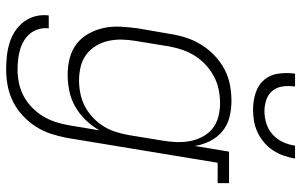

<svg xmlns="http://www.w3.org/2000/svg" viewBox="-202 -588 1003 640"><g transform="rotate(90 300.0 -268.5)"><path d="M212 213Q189 213 166.5 210.5Q144 208 123 201.5Q102 195 84 183Q66 171 53 154Q40 137 34.5 115Q29 93 32 71H75Q73 88 77.5 104Q82 120 92 132.5Q102 145 116 153.5Q130 162 145.5 166.5Q161 171 178 173Q195 175 212 175Q234 175 256.5 170.5Q279 166 300 155Q321 144 338.5 127Q356 110 368 90Q380 70 387 48.5Q394 27 398 4L415 -98Q401 -73 380.5 -52Q360 -31 335.5 -17Q311 -3 283.5 2.5Q256 8 229 8Q229 8 229 8Q229 8 229 8Q201 8 174 1Q147 -6 126 -22.5Q105 -39 92 -63Q79 -87 73.5 -113.5Q68 -140 69.5 -168.5Q71 -197 75 -226L94 -336Q98 -362 106.5 -388Q115 -414 130 -438Q145 -462 166 -482Q187 -502 212 -515Q237 -528 263.5 -533Q290 -538 317 -538Q346 -538 372.5 -531Q399 -524 419 -507Q439 -490 451 -466Q463 -442 467 -416L486 -530H591V-492H523L440 11Q435 37 426.5 63.5Q418 90 402.5 114Q387 138 365.5 158Q344 178 318.5 190.5Q293 203 266 208Q239 213 212 213ZM249 -30Q270 -30 292.5 -34.5Q315 -39 335 -49.5Q355 -60 372.5 -76.5Q390 -93 402 -112.5Q414 -132 420.5 -153.5Q427 -175 431 -197L449 -307Q453 -330 454 -353.5Q455 -377 451 -399Q447 -421 436.5 -441Q426 -461 409.5 -474.5Q393 -488 370.5 -494Q348 -500 325 -500Q302 -500 279.5 -495.5Q257 -491 236 -480Q215 -469 197 -452.5Q179 -436 166.5 -416Q154 -396 146.5 -374Q139 -352 135 -329L117 -219Q113 -196 112.5 -172.5Q112 -149 117 -127Q122 -105 133.5 -86Q145 -67 162.5 -54Q180 -41 202.5 -35.5Q225 -30 249 -30ZM345 -610Q317 -610 290.5 -618.5Q264 -627 247 -646.5Q230 -666 226 -694Q222 -722 226 -750H269Q266 -730 268.5 -710Q271 -690 282.5 -675.5Q294 -661 312.5 -654.5Q331 -648 351 -648Q372 -648 392.5 -654.5Q413 -661 429 -675.5Q445 -690 454 -709.5Q463 -729 466 -750H509Q506 -731 499.5 -712.5Q493 -694 482 -677Q471 -660 455 -646.5Q439 -633 420.5 -624.5Q402 -616 383 -613Q364 -610 345 -610Z"/></g></svg>

Font: Iosevka Curly Slab XLtExObl
Style: Regular
Weight: 200
Width: 7
Italic angle: -9°
Monospace: yes
Designer: Belleve Invis
Foundry: Belleve Invis
Version: Version 11.0.0; ttfautohint (v1.8.3)